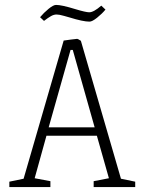

<svg xmlns="http://www.w3.org/2000/svg" viewBox="-20 -761 588 781"><path d="M18 -22 76 -34 239 -596Q251 -598 268 -600Q285 -602 294 -603Q297 -603 309 -595L472 -34L530 -22V0H361V-24L423 -36L374 -209H169L121 -36L185 -24V0H18ZM365 -243 276 -558H267L178 -243ZM263 -690Q259 -691 240 -696.5Q221 -702 210 -702Q199 -702 187.5 -695.5Q176 -689 159 -676L143 -691Q158 -709 177.5 -725Q197 -741 208 -741Q231 -741 286 -724Q329 -711 343 -711Q361 -711 392 -738L409 -722Q395 -705 375 -689Q355 -673 344 -673Q318 -673 263 -690Z"/></svg>

Font: Grenze ExtraLight
Style: Regular
Weight: 275
Designer: Renata Polastri
Foundry: Omnibus-Type
Version: Version 1.002; ttfautohint (v1.8)